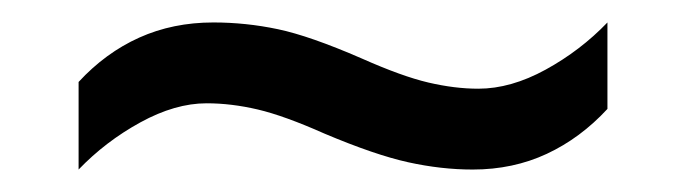

<svg xmlns="http://www.w3.org/2000/svg" viewBox="-20 -438 612 171"><path d="M269 -319Q233 -335 209.5 -340.5Q186 -346 164 -346Q136 -346 105 -329Q74 -312 50 -287V-365Q74 -391 104 -404.5Q134 -418 170 -418Q199 -418 227.5 -412Q256 -406 302 -386Q338 -370 361.5 -364.5Q385 -359 406 -359Q435 -359 466 -376Q497 -393 521 -418V-341Q497 -315 467 -301Q437 -287 401 -287Q373 -287 343.5 -293.5Q314 -300 269 -319Z"/></svg>

Font: lguzrati85
Style: Book
Weight: 400
Designer: Jelle Bosma - Monotype Design Team, Universal Thirst
Foundry: Monotype Imaging Inc.
Version: Version 2.106